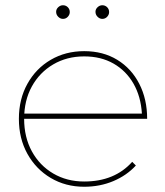

<svg xmlns="http://www.w3.org/2000/svg" viewBox="-20 -712 629 732"><path d="M521 -279Q517 -344 489 -393Q461 -442 413 -469.5Q365 -497 301 -497Q235 -497 183 -466.5Q131 -436 101.5 -382.5Q72 -329 72 -259Q72 -189 101.5 -135Q131 -81 183 -50.5Q235 -20 301 -20Q417 -20 484 -95L498 -81Q463 -43 412 -21.5Q361 0 301 0Q230 0 173.5 -33.5Q117 -67 84.5 -125.5Q52 -184 52 -259Q52 -334 84.5 -392.5Q117 -451 173.5 -484Q230 -517 301 -517Q373 -517 427 -484Q481 -451 511 -392.5Q541 -334 541 -259H64V-279ZM220 -692Q231 -692 238.5 -684.5Q246 -677 246 -666Q246 -656 238.5 -648Q231 -640 220 -640Q210 -640 202 -648Q194 -656 194 -667Q194 -677 202 -684.5Q210 -692 220 -692ZM370 -692Q381 -692 388.5 -684.5Q396 -677 396 -666Q396 -656 388.5 -648Q381 -640 370 -640Q360 -640 352 -648Q344 -656 344 -667Q344 -677 352 -684.5Q360 -692 370 -692Z"/></svg>

Font: Alexandria Thin
Style: Regular
Weight: 250
Designer: Mohamed Gaber
Foundry: Kief Type Foundry
Version: Version 5.100